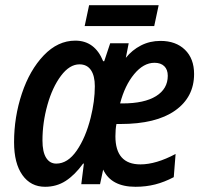

<svg xmlns="http://www.w3.org/2000/svg" viewBox="-20 -707 782 737"><path d="M34 -161Q34 -258 64 -348Q94 -438 148 -494.5Q202 -551 269 -551Q344 -551 376 -472H380L403 -541H474L463 -485Q487 -515 521 -532.5Q555 -550 596 -550Q655 -550 690 -516Q725 -482 725 -423Q725 -334 652 -282.5Q579 -231 442 -231H427Q423 -211 423 -184Q423 -76 519 -76Q579 -76 654 -116L647 -27Q611 -8 575.5 1Q540 10 500 10Q407 10 376 -56L364 0H292L302 -79H299Q267 -35 232 -12.5Q197 10 153 10Q98 10 66 -35Q34 -80 34 -161ZM450 -310Q534 -310 579 -338Q624 -366 624 -416Q624 -440 610.5 -453Q597 -466 573 -466Q531 -466 495 -422.5Q459 -379 441 -310ZM328 -255Q344 -319 344 -376Q344 -416 329 -438Q314 -460 285 -460Q247 -460 214 -416Q181 -372 162 -304Q143 -236 143 -168Q143 -124 157 -101.5Q171 -79 196 -79Q240 -79 274.5 -129Q309 -179 328 -255ZM322 -687H589L572 -607H305Z"/></svg>

Font: Noto Sans UI NarrowMedium
Style: Italic
Weight: 500
Width: 4
Italic angle: -12°
Designer: Monotype Design Team
Foundry: Monotype Imaging Inc.
Version: Version 1.001